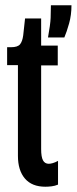

<svg xmlns="http://www.w3.org/2000/svg" viewBox="-20 -701 291 728"><path d="M152 7Q101 7 74.5 -24Q48 -55 48 -110V-454H7V-522H22Q47 -522 56 -533Q65 -544 68 -567L75 -631H136V-528H199V-453H136V-136Q136 -106 143 -93Q150 -80 165 -80Q171 -80 180 -82.5Q189 -85 200 -91V-1Q188 4 175.5 5.5Q163 7 152 7ZM162 -559Q171 -608 172 -633.5Q173 -659 173 -681H251Q251 -644 242 -612Q233 -580 224 -559Z"/></svg>

Font: Bricolage Grotesque 96pt Condensed
Style: Regular
Weight: 400
Width: 3
Designer: Mathieu Triay
Foundry: Atelier Triay
Version: Version 1.001; ttfautohint (v1.8.4.7-5d5b);gftools[0.9.33.de